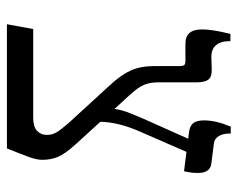

<svg xmlns="http://www.w3.org/2000/svg" viewBox="-86 -601 687 555"><g transform="rotate(90 257.5 -323.5)"><path d="M361 -386Q333 -323 332 -270L396 -200Q425 -168 433.5 -147.5Q442 -127 442 -102Q442 -86 434 -64Q426 -42 409 0H50L64 -76H320Q345 -76 357 -86Q370 -98 370 -115Q370 -131 362.5 -143.5Q355 -156 335 -179L226 -298Q197 -329 184 -357.5Q171 -386 171 -425V-498Q171 -509 168 -512.5Q165 -516 156 -516H111Q87 -515 76 -527Q65 -539 65 -564Q65 -594 78 -646H99V-643Q99 -618 111 -604Q123 -590 148 -591L179 -592Q201 -593 209.5 -583Q218 -573 218 -548V-439Q218 -416 223.5 -401Q229 -386 240.5 -371.5Q252 -357 284 -323L295 -311Q297 -331 309 -360.5Q321 -390 323 -394L381 -524L365 -526Q345 -528 336.5 -538Q328 -548 328 -570Q328 -604 346 -647H366V-643Q366 -624 374 -611.5Q382 -599 397 -598L452 -591Q480 -588 480 -552Q480 -532 475 -512L419 -519Z"/></g></svg>

Font: Noto Serif Hebrew Light
Style: Regular
Weight: 300
Designer: Monotype Design Team
Foundry: Monotype Imaging Inc.
Version: Version 1.000